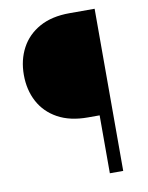

<svg xmlns="http://www.w3.org/2000/svg" viewBox="-81 -770 639 829"><g transform="rotate(-10 238.0 -355.5)"><path d="M391.6 0H333V-253.9H281.2Q203.6 -253.9 149.9 -283.4Q96.2 -313 68.6 -364.7Q41 -416.5 41 -482.4Q41 -547.9 68.6 -599.6Q96.2 -651.4 149.9 -681.2Q203.6 -710.9 281.2 -710.9H391.6Z"/></g></svg>

Font: Vazirmatn RD UI FD ExtraLight
Style: Regular
Weight: 200
Designer: Saber Rastikerdar
Foundry: Saber Rastikerdar
Version: Version 33.003